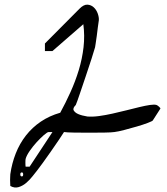

<svg xmlns="http://www.w3.org/2000/svg" viewBox="-20 -835 735 845"><path d="M25.4 -68.4Q32.2 -116.2 49.3 -159.7Q66.4 -203.1 94.2 -238.8Q122.1 -274.4 159.7 -299.8Q197.3 -325.2 245.1 -338.9Q268.6 -381.8 290 -429.2Q311.5 -476.6 326.7 -526.4Q341.8 -576.2 347.7 -627.4Q353.5 -678.7 346.7 -728.5L210.9 -610.4H177.7V-643.6L330.1 -796.9Q348.6 -815.4 364.7 -814.5Q380.9 -813.5 392.6 -802.7Q404.3 -792 410.2 -775.4Q416 -758.8 415 -746.1Q413.1 -734.4 410.6 -714.8Q408.2 -695.3 405.8 -676.3Q403.3 -657.2 400.9 -642.6Q398.4 -627.9 398.4 -627Q394.5 -612.3 382.8 -576.2Q371.1 -540 357.4 -499.5Q343.8 -459 331.5 -422.9Q319.3 -386.7 313.5 -373Q298.8 -358.4 304.7 -348.6Q310.5 -338.9 324.2 -333Q339.8 -326.2 364.3 -322.3Q386.7 -320.3 415.5 -324.2Q444.3 -328.1 475.1 -335Q505.9 -341.8 536.6 -349.6Q567.4 -357.4 593.8 -363.8Q620.1 -370.1 639.6 -373Q659.2 -376 668.9 -373Q673.8 -371.1 680.7 -364.7Q687.5 -358.4 685.5 -356.4L652.3 -304.7Q650.4 -301.8 629.9 -293.9Q609.4 -286.1 582.5 -278.3Q555.7 -270.5 527.8 -263.2Q500 -255.9 483.4 -253.9Q470.7 -252 439.5 -251.5Q408.2 -251 372.6 -251Q336.9 -251 305.7 -251.5Q274.4 -252 261.7 -253.9Q255.9 -244.1 239.3 -219.7Q222.7 -195.3 204.1 -168.5Q185.5 -141.6 168 -117.7Q150.4 -93.8 143.6 -85Q135.7 -75.2 123.5 -59.6Q111.3 -43.9 96.2 -30.8Q81.1 -17.6 62.5 -11.7Q43.9 -5.9 25.4 -16.6Q25.4 -19.5 24.9 -26.9Q24.4 -34.2 24.4 -42.5Q24.4 -50.8 24.9 -58.1Q25.4 -65.4 25.4 -68.4ZM76.2 -76.2Q69.3 -76.2 69.3 -67.4Q69.3 -58.6 76.2 -58.6Q82 -58.6 82 -67.4Q82 -76.2 76.2 -76.2ZM92.8 -135.7Q91.8 -131.8 91.8 -119.1Q91.8 -106.4 92.8 -101.6H110.4L210.9 -253.9H194.3Q188.5 -253.9 173.3 -240.7Q158.2 -227.5 141.6 -209.5Q125 -191.4 110.8 -170.9Q96.7 -150.4 92.8 -135.7Z"/></svg>

Font: Over the Rainbow
Style: Regular
Weight: 400
Designer: Kimberly Geswein
Foundry: Kimberly Geswein
Version: Version 1.002 2010